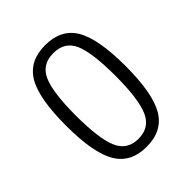

<svg xmlns="http://www.w3.org/2000/svg" viewBox="-186 -753 872 872"><g transform="rotate(-45 250.0 -317.5)"><path d="M58 -318.5Q58 -494 103 -569Q148 -644 249.5 -644Q351 -644 396 -569Q441 -494 441 -318.5Q441 -143 396 -67Q351 9 249.5 9Q148 9 103 -67Q58 -143 58 -318.5ZM149.5 -107Q177 -43 249 -43Q321 -43 349 -107Q377 -171 377 -319.5Q377 -468 350 -530Q323 -592 250 -592Q177 -592 149.5 -529.5Q122 -467 122 -319Q122 -171 149.5 -107Z"/></g></svg>

Font: TypoPRO Lekton
Style: Regular
Weight: 400
Monospace: yes
Designer: Paolo Mazzetti, Luciano Perondi, Raffaele Flato, Elena Papassissa, Emilio Macchia, Michela Povoleri, Tobias Seemiller, R
Version: Version 34.000